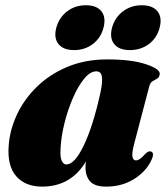

<svg xmlns="http://www.w3.org/2000/svg" viewBox="-20 -699 633 732"><path d="M492 -152.5Q482 -114.5 485 -101Q488 -87.5 498.5 -87.5Q512.5 -87.5 533.5 -112Q542 -120 546.8 -121.5Q551.5 -123 556.5 -121Q570.5 -115 556 -86Q535 -43 489.2 -15.2Q443.5 12.5 385 12.5Q341.5 12.5 323.8 -7.2Q306 -27 306 -61Q306 -70.5 307.5 -83.5Q280.5 -37 238.2 -12.2Q196 12.5 141 12.5Q76.5 12.5 42 -27Q7.5 -66.5 13 -142Q17 -203.5 44.8 -262.5Q72.5 -321.5 121.5 -369Q170.5 -416.5 238 -444.5Q305.5 -472.5 388.5 -472.5Q481.5 -472.5 536.2 -454.2Q591 -436 589 -416.5Q587.5 -404 579.2 -399.2Q571 -394.5 562 -389.5Q553 -384.5 549.5 -371.5ZM211 -135.5Q208.5 -99 215.5 -85.5Q222.5 -72 233 -72Q265 -72 300.2 -146.2Q335.5 -220.5 363 -346.5Q371.5 -386 368.5 -406.5Q365.5 -427 347 -427Q324 -427 301 -399Q278 -371 258.5 -326.5Q239 -282 226.2 -231.2Q213.5 -180.5 211 -135.5ZM262.5 -508Q221.5 -508 203 -531Q184.5 -554 194.5 -593Q205.5 -632.5 236 -655.8Q266.5 -679 307.5 -679Q348.5 -679 366.8 -655.8Q385 -632.5 374.5 -593Q364.5 -554.5 334 -531.2Q303.5 -508 262.5 -508ZM475 -508Q434 -508 415.5 -531Q397 -554 407 -593Q417.5 -632 448.5 -655.5Q479.5 -679 520 -679Q562 -679 580.5 -655.8Q599 -632.5 588.5 -593Q578.5 -554.5 547.8 -531.2Q517 -508 475 -508Z"/></svg>

Font: Fraunces 72pt S000 Black
Style: Italic
Weight: 900
Italic angle: -16°
Version: Version 1.000; ttfautohint (v1.8.3)